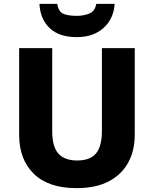

<svg xmlns="http://www.w3.org/2000/svg" viewBox="-20 -963 796 993"><path d="M677 -267Q677 -185 643.5 -123Q610 -61 543.5 -25.5Q477 10 375 10Q231 10 155 -64Q79 -138 79 -266V-714H250V-285Q250 -203 282.5 -168Q315 -133 379 -133Q446 -133 476.5 -169.5Q507 -206 507 -286V-714H677ZM573 -943Q568 -866 515.5 -818.5Q463 -771 377 -771Q286 -771 237 -817.5Q188 -864 184 -943H276Q283 -901 309 -891Q335 -881 377 -881Q411 -881 441 -892.5Q471 -904 478 -943Z"/></svg>

Font: Noto Sans Sinhala UI ExtraBold
Style: Regular
Weight: 800
Designer: Jelle Bosma - Monotype Design Team
Foundry: Monotype Imaging Inc.
Version: Version 2.006; ttfautohint (v1.8.4.7-5d5b)